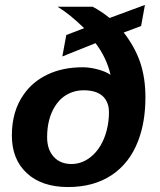

<svg xmlns="http://www.w3.org/2000/svg" viewBox="-20 -752 651 782"><path d="M322.8 -637.2Q263.2 -695.3 214.4 -724.6H357.4Q375 -715.3 392.3 -703.9Q409.7 -692.4 426.3 -678.7L570.3 -731.9L554.7 -646L483.9 -619.6Q530.3 -559.6 551.3 -496.8Q572.3 -434.1 572.3 -355.5Q572.3 -254.4 542.5 -177.7Q507.8 -87.4 434.8 -38.8Q361.8 9.8 257.3 9.8Q150.4 9.8 89.4 -46.6Q28.3 -103 28.3 -200.2Q28.3 -298.8 76.2 -366.7Q112.3 -419.4 174.1 -448.7Q235.8 -478 316.9 -478Q346.7 -478 379.4 -469Q412.1 -460 430.2 -447.3Q422.4 -481.4 407.2 -513.7Q392.1 -545.9 369.1 -576.2L233.9 -522L250 -609.4ZM321.3 -384.3Q275.4 -384.3 239.7 -358.4Q218.8 -342.8 203.4 -318.1Q188 -293.5 179.9 -262Q171.9 -230.5 171.9 -192.9Q171.9 -143.1 198.7 -113.5Q225.6 -84 271 -84Q313.5 -84 349.1 -112.3Q372.6 -130.9 389.4 -159.2Q406.2 -187.5 415 -222.7Q423.8 -257.8 423.8 -295.9Q423.8 -326.2 409.7 -347.2Q397.9 -365.2 375.7 -374.8Q353.5 -384.3 321.3 -384.3Z"/></svg>

Font: Arimo
Style: Italic
Weight: 400
Italic angle: -12°
Designer: Steve Matteson
Foundry: Monotype Imaging Inc.
Version: Version 1.33